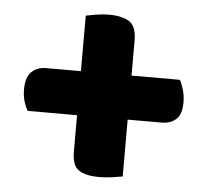

<svg xmlns="http://www.w3.org/2000/svg" viewBox="-42 -578 629 582"><g transform="rotate(5 272.5 -287.5)"><path d="M454 -222H47Q40 -233 35 -249.5Q30 -266 30 -286Q30 -323 47 -339.5Q64 -356 91 -356H498Q504 -346 509.5 -327.5Q515 -309 515 -289Q515 -252 498 -237Q481 -222 454 -222ZM351 -462V-49Q341 -47 320 -44Q299 -41 280 -41Q240 -41 218.5 -54.5Q197 -68 197 -112V-525Q207 -527 227.5 -530.5Q248 -534 267 -534Q307 -534 329 -520Q351 -506 351 -462Z"/></g></svg>

Font: Baloo Tamma 2 ExtraBold
Style: Regular
Weight: 800
Designer: Divya Kowshik, Shuchita Grover and Ek Type
Foundry: Ek Type
Version: Version 1.700